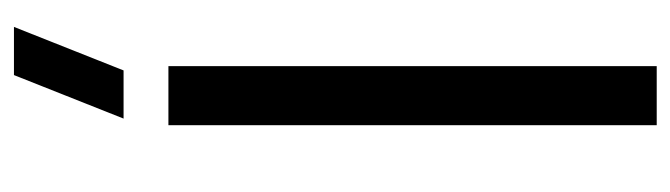

<svg xmlns="http://www.w3.org/2000/svg" viewBox="-380 -628 1008 289"><g transform="rotate(-90 124.5 -484.0)"><path d="M228 -967.5 162.5 -802.5H90L155.5 -967.5ZM169 0H80V-735H169Z"/></g></svg>

Font: CCSD_manrope Medium
Style: Regular
Weight: 500
Designer: Mikhail Sharanda
Foundry: Mikhail Sharanda
Version: Version 4.503